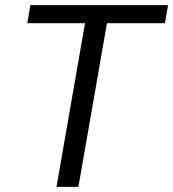

<svg xmlns="http://www.w3.org/2000/svg" viewBox="-20 -732 678 752"><path d="M287.1 0H201.2L313 -641.1H86.9L99.1 -711.9H638.2L626 -641.1H398.9Z"/></svg>

Font: Creato Display
Style: Italic
Weight: 400
Italic angle: -10°
Version: Version 1.000